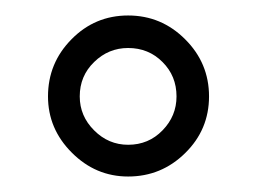

<svg xmlns="http://www.w3.org/2000/svg" viewBox="-20 -770 331 248"><path d="M83 -645.5Q83 -620.1 101.6 -601.6Q120.1 -583 145.5 -583Q171.9 -583 189.9 -601.6Q208 -620.1 208 -645.5Q208 -671.9 189.9 -689.9Q171.9 -708 145.5 -708Q120.1 -708 101.6 -689.9Q83 -671.9 83 -645.5ZM42 -645.5Q42 -688.5 72.3 -719.2Q102.5 -750 145.5 -750Q188.5 -750 219.2 -719.2Q250 -688.5 250 -645.5Q250 -602.5 219.2 -572.3Q188.5 -542 145.5 -542Q103.5 -542 72.8 -572.8Q42 -603.5 42 -645.5Z"/></svg>

Font: okolaks
Style: Regular
Weight: 500
Version: Version 000.6.0